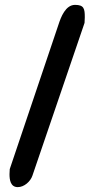

<svg xmlns="http://www.w3.org/2000/svg" viewBox="-20 -714 413 788"><path d="M19 1C19 24 23 54 53 54C79 54 105 31 113 7L327 -620C327 -621 328 -637 328 -643C328 -678 325 -694 288 -694C249 -694 230 -644 220 -613L20 -20C20 -19 19 -5 19 1Z"/></svg>

Font: Asimov Print
Style: Regular
Weight: 500
Designer: Google
Version: Version 2.000980: 2014